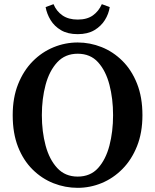

<svg xmlns="http://www.w3.org/2000/svg" viewBox="-20 -885 745 922"><path d="M353 17Q293 17 237 -5Q181 -27 136.5 -71Q92 -115 66.5 -180Q41 -245 41 -332Q41 -416 67 -481Q93 -546 137 -590.5Q181 -635 237 -658Q293 -681 353 -681Q412 -681 467.5 -659Q523 -637 567.5 -593Q612 -549 638 -483.5Q664 -418 664 -332Q664 -248 638 -183Q612 -118 568 -73.5Q524 -29 468.5 -6Q413 17 353 17ZM353 -37Q414 -37 451 -78Q488 -119 505.5 -186Q523 -253 523 -332Q523 -411 505.5 -478Q488 -545 451 -586Q414 -627 353 -627Q293 -627 255 -586Q217 -545 199 -478Q181 -411 181 -332Q181 -253 199 -186Q217 -119 255 -78Q293 -37 353 -37ZM199 -851 237 -865Q251 -831 280 -811Q309 -791 353 -791Q398 -791 426 -811Q454 -831 469 -865L507 -851Q502 -818 483.5 -788.5Q465 -759 433 -740Q401 -721 353 -721Q305 -721 273 -740Q241 -759 223 -788.5Q205 -818 199 -851Z"/></svg>

Font: Source Serif 4 Semibold
Style: Regular
Weight: 600
Designer: Frank Grießhammer
Foundry: Adobe
Version: Version 4.005;hotconv 1.1.0;makeotfexe 2.6.0